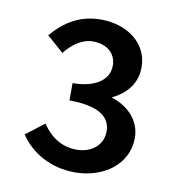

<svg xmlns="http://www.w3.org/2000/svg" viewBox="-60 -946 537 577"><g transform="rotate(10 208.0 -657.0)"><path d="M205 -424C292 -424 365 -476 365 -557C365 -613 323 -650 275 -665C319 -686 348 -720 348 -770C348 -844 282 -890 204 -890C140 -890 95 -862 55 -816L106 -771C129 -800 159 -821 190 -821C234 -821 262 -797 262 -759C262 -716 221 -687 152 -687V-634C234 -634 278 -610 278 -562C278 -518 242 -492 198 -492C155 -492 119 -514 93 -553L37 -510C72 -458 132 -424 205 -424Z"/></g></svg>

Font: Noto Sans JP Medium
Style: Regular
Weight: 500
Designer: Ryoko NISHIZUKA  (kana, bopomofo & ideographs); Paul D. Hunt (Latin, Greek & Cyrillic); Sandoll Communications , Soo-you
Foundry: Adobe
Version: Version 2.002;hotconv 1.0.116;makeotfexe 2.5.65601